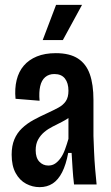

<svg xmlns="http://www.w3.org/2000/svg" viewBox="-20 -760 458 791"><path d="M143 11Q114 11 87.5 -3Q61 -17 44.5 -47Q28 -77 28 -123Q28 -159 39 -185.5Q50 -212 70.5 -231.5Q91 -251 117.5 -265.5Q144 -280 175 -294Q201 -306 220.5 -316.5Q240 -327 251 -343Q262 -359 262 -386Q262 -418 247.5 -436.5Q233 -455 204 -455Q181 -455 166 -442Q151 -429 145.5 -404.5Q140 -380 143 -345L44 -353Q40 -395 48.5 -430Q57 -465 78 -489.5Q99 -514 132 -527.5Q165 -541 210 -541Q267 -541 301 -519Q335 -497 350 -454.5Q365 -412 365 -348V-200Q366 -172 367.5 -136Q369 -100 372 -64Q375 -28 378 0H285Q281 -33 279 -65.5Q277 -98 275 -130H261Q252 -82 236 -50.5Q220 -19 197 -4Q174 11 143 11ZM179 -78Q195 -78 207 -86Q219 -94 229.5 -108.5Q240 -123 247.5 -143.5Q255 -164 262 -188V-298L293 -305Q284 -289 268.5 -278Q253 -267 234.5 -257.5Q216 -248 197 -238.5Q178 -229 162.5 -216Q147 -203 137 -185Q127 -167 127 -141Q127 -110 142 -94Q157 -78 179 -78ZM239 -595H156L211 -740H318Z"/></svg>

Font: Bricolage Grotesque 24pt Condensed Medium
Style: Regular
Weight: 500
Width: 3
Designer: Mathieu Triay
Foundry: Atelier Triay
Version: Version 1.001;gftools[0.9.33.dev8+g029e19f]